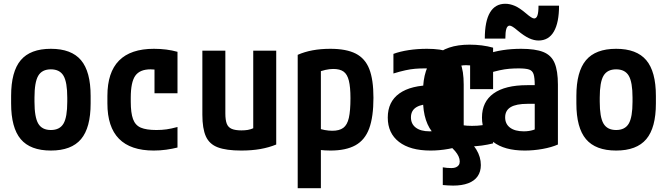

<svg xmlns="http://www.w3.org/2000/svg" viewBox="-20 -789 3540 1019"><path d="M250 10Q141 10 90 -50.5Q39 -111 39 -240V-280Q39 -409 90 -469.5Q141 -530 250 -530Q359 -530 410 -469.5Q461 -409 461 -280V-240Q461 -111 410 -50.5Q359 10 250 10ZM250 -99Q297 -99 317 -133Q337 -167 337 -249V-271Q337 -353 317 -387Q297 -421 250 -421Q203 -421 183 -387Q163 -353 163 -271V-249Q163 -167 183 -133Q203 -99 250 -99Z M796 10Q550 10 550 -240V-280Q550 -530 797 -530Q865 -530 922 -514V-294H800V-497L863 -404Q844 -412 822.5 -416.5Q801 -421 779 -421Q722 -421 698 -387Q674 -353 674 -271V-249Q674 -190 686 -157Q698 -124 727.5 -111.5Q757 -99 810 -99Q839 -99 864 -102.5Q889 -106 922 -115V-6Q894 1 862 5.5Q830 10 796 10Z M1260 10Q1181 10 1136 -7Q1091 -24 1072.5 -65.5Q1054 -107 1054 -180V-520H1176V-187Q1176 -152 1183.5 -132.5Q1191 -113 1210 -105Q1229 -97 1261 -97Q1280 -97 1295 -99.5Q1310 -102 1327 -109.5Q1344 -117 1369 -131L1324 -54V-520H1446V-22Q1407 -6 1361.5 2Q1316 10 1260 10Z M1560 -498Q1632 -530 1733 -530Q1818 -530 1868 -504.5Q1918 -479 1940 -422.5Q1962 -366 1962 -270Q1962 -169 1939.5 -107.5Q1917 -46 1866.5 -18Q1816 10 1734 10Q1704 10 1675 6.5Q1646 3 1621 -4L1652 -113Q1681 -103 1703 -99Q1725 -95 1744 -95Q1781 -95 1802 -110.5Q1823 -126 1831.5 -163.5Q1840 -201 1840 -268Q1840 -327 1831.5 -361Q1823 -395 1803.5 -409Q1784 -423 1749 -423Q1729 -423 1707 -418Q1685 -413 1655 -402L1683 -467V210H1560Z M2265 10Q2157 10 2097.5 -36Q2038 -82 2038 -165Q2038 -249 2099.5 -293Q2161 -337 2278 -337H2379V-238H2280Q2220 -238 2190.5 -220.5Q2161 -203 2161 -166Q2161 -131 2187 -111.5Q2213 -92 2260 -92Q2287 -92 2309.5 -99Q2332 -106 2350 -119L2318 -53V-337Q2318 -376 2312 -395Q2306 -414 2288 -420Q2270 -426 2233 -426Q2207 -426 2183 -424Q2159 -422 2131.5 -416Q2104 -410 2068 -399V-503Q2103 -516 2149 -523Q2195 -530 2246 -530Q2321 -530 2363.5 -513Q2406 -496 2423.5 -454.5Q2441 -413 2441 -340V-22Q2407 -7 2359.5 1.5Q2312 10 2265 10Z M2385 196Q2369 196 2355.5 195Q2342 194 2330 193V99Q2341 101 2352.5 102Q2364 103 2376 103Q2390 103 2399.5 99Q2409 95 2414.5 87.5Q2420 80 2420 68Q2420 42 2395.5 13Q2371 -16 2326 -44L2436 -74Q2484 -35 2508 4.5Q2532 44 2532 87Q2532 122 2515 146.5Q2498 171 2465 183.5Q2432 196 2385 196ZM2471 -12Q2225 -12 2225 -262V-302Q2225 -552 2472 -552Q2540 -552 2597 -536V-316H2475V-519L2538 -426Q2519 -434 2497.5 -438.5Q2476 -443 2454 -443Q2397 -443 2373 -409Q2349 -375 2349 -293V-271Q2349 -212 2361 -179Q2373 -146 2402.5 -133.5Q2432 -121 2485 -121Q2514 -121 2539 -124.5Q2564 -128 2597 -137V-28Q2569 -21 2537 -16.5Q2505 -12 2471 -12Z M2765 10Q2657 10 2597.5 -36Q2538 -82 2538 -165Q2538 -249 2599.5 -293Q2661 -337 2778 -337H2879V-238H2780Q2720 -238 2690.5 -220.5Q2661 -203 2661 -166Q2661 -131 2687 -111.5Q2713 -92 2760 -92Q2787 -92 2809.5 -99Q2832 -106 2850 -119L2818 -53V-337Q2818 -376 2812 -395Q2806 -414 2788 -420Q2770 -426 2733 -426Q2707 -426 2683 -424Q2659 -422 2631.5 -416Q2604 -410 2568 -399V-503Q2603 -516 2649 -523Q2695 -530 2746 -530Q2821 -530 2863.5 -513Q2906 -496 2923.5 -454.5Q2941 -413 2941 -340V-22Q2907 -7 2859.5 1.5Q2812 10 2765 10ZM2838 -574Q2814 -574 2788 -586Q2762 -598 2727 -627Q2712 -640 2701.5 -646.5Q2691 -653 2685 -653Q2673 -653 2667.5 -636.5Q2662 -620 2662 -584H2553Q2553 -676 2580.5 -722.5Q2608 -769 2662 -769Q2686 -769 2712 -758Q2738 -747 2773 -717Q2788 -704 2798.5 -697.5Q2809 -691 2815 -691Q2827 -691 2832.5 -707.5Q2838 -724 2838 -759H2947Q2947 -669 2919.5 -621.5Q2892 -574 2838 -574Z M3250 10Q3141 10 3090 -50.5Q3039 -111 3039 -240V-280Q3039 -409 3090 -469.5Q3141 -530 3250 -530Q3359 -530 3410 -469.5Q3461 -409 3461 -280V-240Q3461 -111 3410 -50.5Q3359 10 3250 10ZM3250 -99Q3297 -99 3317 -133Q3337 -167 3337 -249V-271Q3337 -353 3317 -387Q3297 -421 3250 -421Q3203 -421 3183 -387Q3163 -353 3163 -271V-249Q3163 -167 3183 -133Q3203 -99 3250 -99Z"/></svg>

Font: M PLUS Code Latin SemiBold
Style: Regular
Weight: 600
Designer: Coji Morishita
Foundry: UNDERFOREST DESIGN
Version: Version 1.002; ttfautohint (v1.8.3)